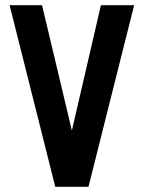

<svg xmlns="http://www.w3.org/2000/svg" viewBox="-20 -720 556 740"><path d="M17 -700 193 0H321L497 -700H369L257 -217L142 -700Z"/></svg>

Font: Advent Pro
Style: Bold
Weight: 700
Designer: VivaRado, Andreas Kalpakidis
Foundry: VivaRado, Andreas Kalpakidis
Version: Version 3.000